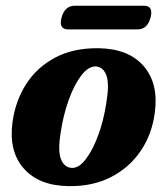

<svg xmlns="http://www.w3.org/2000/svg" viewBox="-20 -637 582 669"><path d="M323 -469Q428 -467.5 480.5 -406.8Q533 -346 519.5 -245.5Q510 -170 470.5 -111.5Q431 -53 366.8 -20Q302.5 13 218.5 11.5Q115.5 10 62.8 -50Q10 -110 23.5 -211Q33.5 -285 71 -343.8Q108.5 -402.5 172 -436.2Q235.5 -470 323 -469ZM229 -52Q254 -50 278.5 -81.8Q303 -113.5 322.2 -165.8Q341.5 -218 350.5 -279Q361.5 -344 351 -373.5Q340.5 -403 315 -405.5Q288.5 -407 263.2 -374Q238 -341 219 -287.5Q200 -234 191.5 -175.5Q181 -112 192.2 -83Q203.5 -54 229 -52ZM194.5 -575.5Q205.5 -617 240.5 -617H481.5Q515.5 -617 504.5 -575.5Q493.5 -534.5 459 -534.5H218Q183.5 -534.5 194.5 -575.5Z"/></svg>

Font: Fraunces 72pt S050
Style: Bold Italic
Weight: 700
Italic angle: -16°
Version: Version 1.000; ttfautohint (v1.8.3)